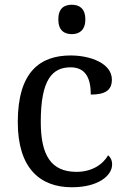

<svg xmlns="http://www.w3.org/2000/svg" viewBox="-20 -780 532 810"><path d="M283 -636C314 -636 340 -652 340 -698C340 -745 314 -760 283 -760C251 -760 226 -745 226 -698C226 -652 251 -636 283 -636ZM283 10C396 10 453 -40 453 -86C453 -104 446 -117 436 -125C413 -84 365 -55 303 -55C196 -55 152 -124 152 -266C152 -445 201 -496 278 -496C345 -496 363 -444 363 -381C422 -381 452 -398 452 -444C452 -513 361 -546 278 -546C151 -546 55 -479 55 -265C55 -69 150 10 283 10Z"/></svg>

Font: Noto Serif Thai
Style: Regular
Weight: 400
Designer: Monotype Design Team
Foundry: Monotype Imaging Inc.
Version: Version 1.901